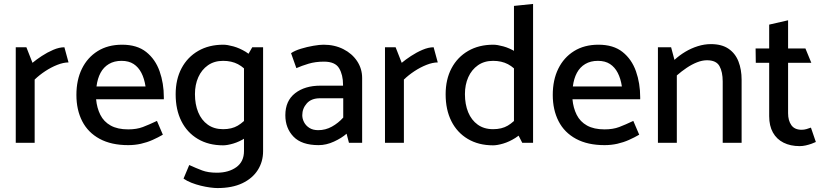

<svg xmlns="http://www.w3.org/2000/svg" viewBox="-20 -725 4183 975"><path d="M156 0V-321Q180 -344 209.5 -363.5Q239 -383 270.5 -395.5Q302 -408 328 -408L307 -485Q281 -485 250.5 -472Q220 -459 192 -440.5Q164 -422 145 -406L114 -485H60V0Z M812 -221V-231Q812 -302 790.5 -363Q769 -424 722.5 -461Q676 -498 600 -498Q528 -498 476 -465.5Q424 -433 396 -376Q368 -319 368 -243Q368 -167 397.5 -109.5Q427 -52 486 -20Q545 12 631 12Q665 12 696 5Q727 -2 755 -14.5Q783 -27 807 -41L777 -111Q737 -92 705.5 -80Q674 -68 631 -68Q577 -68 542 -87.5Q507 -107 489.5 -142Q472 -177 468 -221ZM470 -286Q475 -326 490.5 -355Q506 -384 533 -400Q560 -416 597 -416Q634 -416 658.5 -400Q683 -384 698 -355Q713 -326 719 -286Z M1316 -485H1261L1219 -412V42Q1219 96 1180 124Q1141 152 1081 152Q1037 152 1006.5 140.5Q976 129 941 113L912 182Q929 194 952 203Q975 212 999.5 218Q1024 224 1046.5 227Q1069 230 1084 230Q1159 230 1210.5 205.5Q1262 181 1289 138.5Q1316 96 1316 43ZM1249 -142Q1218 -105 1187.5 -87Q1157 -69 1113 -69Q1067 -69 1035 -92Q1003 -115 986.5 -155Q970 -195 970 -247Q970 -295 987 -333Q1004 -371 1036 -393.5Q1068 -416 1113 -416Q1156 -416 1188.5 -399Q1221 -382 1252 -343L1280 -411Q1259 -443 1227.5 -462Q1196 -481 1165 -489.5Q1134 -498 1114 -498Q1041 -498 986.5 -466.5Q932 -435 902 -378.5Q872 -322 872 -246Q872 -168 901 -110Q930 -52 984.5 -19.5Q1039 13 1113 13Q1134 13 1164.5 4Q1195 -5 1226 -24.5Q1257 -44 1278 -73Z M1515 -140Q1515 -174 1538 -200Q1561 -226 1605 -226H1723V-128Q1698 -100 1665.5 -82Q1633 -64 1596 -64Q1569 -64 1551 -75.5Q1533 -87 1524 -104.5Q1515 -122 1515 -140ZM1485 -379Q1512 -391 1547 -401.5Q1582 -412 1625 -412Q1682 -412 1702 -378.5Q1722 -345 1722 -295V-290H1607Q1528 -290 1478.5 -251.5Q1429 -213 1429 -140Q1429 -74 1470.5 -31Q1512 12 1598 12Q1637 12 1676 -6Q1715 -24 1740 -46L1752 0H1819V-329Q1819 -376 1793.5 -414.5Q1768 -453 1723.5 -475.5Q1679 -498 1623 -498Q1603 -498 1571 -492.5Q1539 -487 1508 -477.5Q1477 -468 1458 -455Z M2031 0V-321Q2055 -344 2084.5 -363.5Q2114 -383 2145.5 -395.5Q2177 -408 2203 -408L2182 -485Q2156 -485 2125.5 -472Q2095 -459 2067 -440.5Q2039 -422 2020 -406L1989 -485H1935V0Z M2590 -82 2632 0H2687V-705L2590 -695ZM2620 -142Q2589 -105 2558.5 -87Q2528 -69 2484 -69Q2438 -69 2406 -92Q2374 -115 2357.5 -155Q2341 -195 2341 -247Q2341 -295 2358 -333Q2375 -371 2407 -393.5Q2439 -416 2484 -416Q2527 -416 2559.5 -399Q2592 -382 2623 -343L2651 -411Q2630 -443 2598.5 -462Q2567 -481 2536 -489.5Q2505 -498 2485 -498Q2412 -498 2357.5 -466.5Q2303 -435 2273 -378.5Q2243 -322 2243 -246Q2243 -168 2272 -110Q2301 -52 2355.5 -19.5Q2410 13 2484 13Q2505 13 2535.5 4Q2566 -5 2597 -24.5Q2628 -44 2649 -73Z M3231 -221V-231Q3231 -302 3209.5 -363Q3188 -424 3141.5 -461Q3095 -498 3019 -498Q2947 -498 2895 -465.5Q2843 -433 2815 -376Q2787 -319 2787 -243Q2787 -167 2816.5 -109.5Q2846 -52 2905 -20Q2964 12 3050 12Q3084 12 3115 5Q3146 -2 3174 -14.5Q3202 -27 3226 -41L3196 -111Q3156 -92 3124.5 -80Q3093 -68 3050 -68Q2996 -68 2961 -87.5Q2926 -107 2908.5 -142Q2891 -177 2887 -221ZM2889 -286Q2894 -326 2909.5 -355Q2925 -384 2952 -400Q2979 -416 3016 -416Q3053 -416 3077.5 -400Q3102 -384 3117 -355Q3132 -326 3138 -286Z M3417 0V-342Q3441 -363 3467 -380.5Q3493 -398 3519.5 -408.5Q3546 -419 3570 -419Q3617 -419 3633.5 -389.5Q3650 -360 3650 -311V0H3746V-320Q3746 -372 3730 -413Q3714 -454 3679.5 -477.5Q3645 -501 3590 -501Q3557 -501 3523.5 -490.5Q3490 -480 3460 -462Q3430 -444 3405 -421L3388 -485H3321V0Z M4070 -479H3982V-622L3886 -600V-479H3817L3818 -406H3886V-135Q3886 -86 3905 -52Q3924 -18 3959 -0.5Q3994 17 4041 17Q4056 17 4071.5 13.5Q4087 10 4101 5Q4115 0 4123 -4L4098 -77Q4088 -73 4075.5 -69.5Q4063 -66 4051 -66Q4015 -66 3998.5 -89.5Q3982 -113 3982 -150V-406H4100Z"/></svg>

Font: Catamaran Medium
Style: Regular
Weight: 500
Designer: Pria Ravichandran
Version: Version 2.000